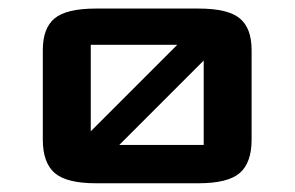

<svg xmlns="http://www.w3.org/2000/svg" viewBox="-20 -420 675 440"><path d="M491.7 -326.2 191.4 -25.9 143.1 -74.2 443.4 -374.5ZM446.8 -317.4H188V-87.9H446.8ZM556.6 -100.1Q556.6 -46.9 529.3 -23.4Q502 0 434.6 0H200.2Q132.8 0 105.5 -23.4Q78.1 -46.9 78.1 -100.1V-305.2Q78.1 -355.5 105.2 -377.9Q132.3 -400.4 200.2 -400.4H434.6Q502.4 -400.4 529.5 -377.9Q556.6 -355.5 556.6 -305.2Z"/></svg>

Font: Squarish Sans CT
Style: Regular
Weight: 400
Version: Version 0.9